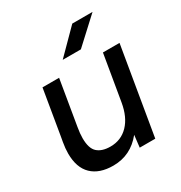

<svg xmlns="http://www.w3.org/2000/svg" viewBox="-168 -820 896 952"><g transform="rotate(-30 280.5 -344.0)"><path d="M372 -69Q307 12 207 12Q128 12 85 -29.5Q42 -71 42 -152Q42 -181 48 -215L53 -243L96 -500H191L148 -243Q142 -209 142 -182Q142 -123 168 -100Q194 -77 242 -77Q303 -77 344 -119.5Q385 -162 398 -239L442 -500H537L453 0H364ZM382 -700H498L355 -568H251Z"/></g></svg>

Font: Oak Sans Medium
Style: Italic
Weight: 500
Italic angle: -9.49998°
Foundry: Erik Kennedy, Walven
Version: Version 1.000